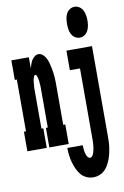

<svg xmlns="http://www.w3.org/2000/svg" viewBox="-107 -829 711 1102"><g transform="rotate(-10 249.0 -278.5)"><path d="M-2 0V-114H10V-416H-2V-530H100V-464Q103 -476 107 -488Q111 -500 117.5 -511Q124 -522 134.5 -530Q145 -538 157 -538Q172 -538 183.5 -527Q195 -516 201 -503.5Q207 -491 211 -476.5Q215 -462 218 -447.5Q221 -433 223 -418.5Q225 -404 226 -389Q227 -374 227 -359.5Q227 -345 227 -330V-114H239V0H126V-114H137V-330Q137 -335 137 -340Q137 -345 137 -350Q137 -355 136.5 -360Q136 -365 135.5 -370Q135 -375 135 -380Q135 -385 134 -390Q133 -395 132 -399.5Q131 -404 129.5 -409Q128 -414 125.5 -419Q123 -424 119 -424Q114 -424 111.5 -419Q109 -414 107.5 -409Q106 -404 105 -399.5Q104 -395 103.5 -390Q103 -385 102.5 -380Q102 -375 101.5 -370Q101 -365 100.5 -360Q100 -355 100 -350Q100 -345 100 -340Q100 -335 100 -330V-114H111V0ZM408 -590Q393 -590 380 -598.5Q367 -607 360 -621Q353 -635 351 -650Q349 -665 349 -680Q349 -695 351 -710Q353 -725 360 -739Q367 -753 380 -761.5Q393 -770 408 -770Q423 -770 436 -761.5Q449 -753 456 -739Q463 -725 465.5 -710Q468 -695 468 -680Q468 -665 465.5 -650Q463 -635 456 -621Q449 -607 436 -598.5Q423 -590 408 -590ZM346 213Q325 213 305.5 204Q286 195 273 179Q260 163 251.5 143.5Q243 124 237.5 103.5Q232 83 229.5 62.5Q227 42 227 21H317Q317 28 317.5 35.5Q318 43 319 50.5Q320 58 321.5 65.5Q323 73 326 80Q329 87 334 93Q339 99 346 99Q354 99 359 92.5Q364 86 366.5 79Q369 72 371 65Q373 58 374 50.5Q375 43 376 35.5Q377 28 377.5 20.5Q378 13 378 5.5Q378 -2 378 -10V-416H319V-530H468V-10Q468 8 467.5 25.5Q467 43 464.5 60.5Q462 78 458 95Q454 112 447.5 129Q441 146 432 161.5Q423 177 410.5 188.5Q398 200 381 206.5Q364 213 346 213Z"/></g></svg>

Font: Iosevka Slab Heavy
Style: Regular
Weight: 900
Monospace: yes
Designer: Belleve Invis
Foundry: Belleve Invis
Version: Version 11.1.0; ttfautohint (v1.8.3)